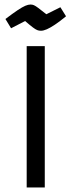

<svg xmlns="http://www.w3.org/2000/svg" viewBox="-20 -829 316 849"><path d="M98 -625H178V0H98ZM161 -693Q152 -693 144.5 -696Q137 -699 125 -708Q113 -717 91 -736L29 -704L4 -745Q37 -770 58 -784Q79 -798 92 -803.5Q105 -809 115 -809Q123 -809 130 -806Q137 -803 149 -794Q161 -785 185 -766L247 -797L272 -757Q244 -734 223 -720Q202 -706 187 -699.5Q172 -693 161 -693Z"/></svg>

Font: Changa Light
Style: Regular
Weight: 300
Designer: Eduardo Rodriguez Tunni
Foundry: Eduardo Rodriguez Tunni
Version: Version 3.002; ttfautohint (v1.8.2)